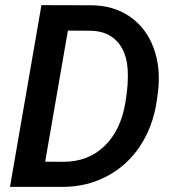

<svg xmlns="http://www.w3.org/2000/svg" viewBox="-20 -731 679 751"><path d="M19 0 142.1 -710.9 334.5 -710.4Q423.3 -710.4 487.5 -666.3Q551.8 -622.1 580.6 -544.2Q609.4 -466.3 598.1 -372.6L592.8 -334Q578.1 -235.8 528.1 -159.9Q478 -84 398.9 -42Q319.8 0 225.1 0ZM245.6 -611.3 156.7 -98.6 228 -98.1Q324.7 -98.1 388.4 -159.4Q452.1 -220.7 470.2 -328.6Q482.9 -402.8 479.5 -458Q475.1 -528.8 438.2 -568.8Q401.4 -608.9 335.9 -610.8Z"/></svg>

Font: RobotoDraft Medium
Style: Italic
Weight: 500
Italic angle: -12°
Version: Version 2.001152; 2014